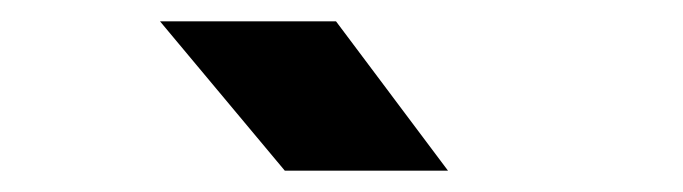

<svg xmlns="http://www.w3.org/2000/svg" viewBox="-20 -805 640 180"><path d="M247 -645H400L295 -785H130Z"/></svg>

Font: JetBrains Mono ExtraBold
Style: Regular
Weight: 800
Monospace: yes
Designer: Philipp Nurullin, Konstantin Bulenkov
Foundry: JetBrains
Version: Version 2.305